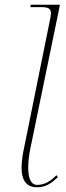

<svg xmlns="http://www.w3.org/2000/svg" viewBox="-20 -780 279 810"><path d="M136 10C174 10 196 -7 224 -32L218 -41C194 -16 169 0 137 0C108 0 99 -33 99 -73C99 -100 103 -129 108 -153L233 -760H110L108 -750H153C183 -750 195 -744 195 -724C195 -719 194 -714 193 -707L83 -163C77 -136 71 -103 71 -73C71 -28 85 10 136 10Z"/></svg>

Font: Noto Serif Display Thin
Style: Italic
Weight: 100
Italic angle: -12°
Designer: Monotype Design Team
Foundry: Monotype Imaging Inc.
Version: Version 2.009